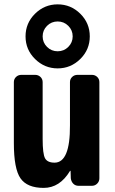

<svg xmlns="http://www.w3.org/2000/svg" viewBox="-20 -870 540 899"><path d="M200.2 -650.4Q220.7 -629.9 250 -629.9Q279.3 -629.9 299.8 -650.4Q320.3 -670.9 320.3 -699.7Q320.3 -728.5 299.8 -749Q279.3 -769.5 250 -769.5Q220.7 -769.5 200.2 -749Q179.7 -728.5 179.7 -699.7Q179.7 -670.9 200.2 -650.4ZM144 -805.7Q188.5 -849.6 250 -849.6Q311.5 -849.6 356 -805.7Q400.4 -761.7 400.4 -699.7Q400.4 -637.7 356 -593.8Q311.5 -549.8 250 -549.8Q188.5 -549.8 144 -593.8Q99.6 -637.7 99.6 -699.7Q99.6 -761.7 144 -805.7ZM410.2 -519.5Q424.8 -519.5 435.1 -509.8Q445.3 -500 445.3 -485.4V-35.2Q445.3 -20.5 435.1 -10.3Q424.8 0 410.2 0H347.7Q333 0 323.2 -9.8Q313.5 -19.5 311.5 -35.2L310.5 -69.3Q310.5 -70.3 309.6 -70.3Q307.6 -70.3 307.6 -69.3Q259.8 9.8 184.6 9.8Q107.4 9.8 76.2 -34.7Q44.9 -79.1 44.9 -200.2V-485.4Q44.9 -500 55.2 -509.8Q65.4 -519.5 80.1 -519.5H144.5Q159.2 -519.5 169.4 -509.8Q179.7 -500 179.7 -485.4V-219.7Q179.7 -149.4 190.9 -128.9Q202.1 -108.4 235.4 -108.4Q308.6 -108.4 307.6 -283.2V-485.4Q307.6 -500 317.9 -509.8Q328.1 -519.5 342.8 -519.5Z"/></svg>

Font: Rounded-L Mgen+ 1m bold
Style: Bold
Weight: 700
Designer: [Source Han Sans]
Ryoko NISHIZUKA  (kana & ideographs); Paul D. Hunt (Latin, Greek & Cyrillic); Wenlong ZHANG  (bopomofo
Version: Version 1.059.20150602